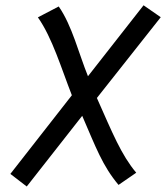

<svg xmlns="http://www.w3.org/2000/svg" viewBox="-20 -674 619 715"><path d="M514.6 -654.3 307.6 -390.1C273.4 -474.1 248.5 -578.6 198.7 -649.9L121.1 -609.4C174.8 -533.2 208.5 -418.9 247.6 -319.3L18.6 -26.4L79.6 20.5L286.1 -242.7C337.4 -124.5 361.3 -57.1 421.4 14.6L487.3 -30.8C431.2 -97.7 398.9 -178.7 340.8 -309.1L578.6 -609.9Z"/></svg>

Font: Fantasque Sans Mono
Style: RegItalic
Weight: 400
Italic angle: -11°
Monospace: yes
Designer: Jany Belluz
Version: Version 1.6.3